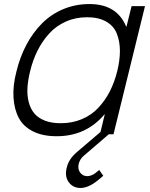

<svg xmlns="http://www.w3.org/2000/svg" viewBox="-20 -660 736 944"><path d="M556.2 -309.1Q569.8 -364.3 569.6 -410.6Q569.3 -457 554.4 -494.6Q539.6 -532.2 502.4 -553.7Q465.3 -575.2 408.2 -575.2Q351.1 -575.2 303.2 -553.7Q255.4 -532.2 221.4 -494.6Q187.5 -457 164.3 -410.6Q141.1 -364.3 127.9 -309.1Q117.2 -265.6 115 -228.3Q112.8 -190.9 121.1 -158.4Q129.4 -126 148.2 -103Q167 -80.1 200.2 -67.1Q233.4 -54.2 278.8 -54.2Q335 -54.2 382.1 -74Q429.2 -93.8 462.6 -129.2Q496.1 -164.6 519.3 -209.5Q542.5 -254.4 556.2 -309.1ZM495.1 -98.1H494.1Q403.3 9.8 258.8 9.8Q190.4 9.8 143.1 -13.7Q95.7 -37.1 73 -79.1Q50.3 -121.1 46.4 -179.9Q42.5 -238.8 61 -309.1Q78.6 -381.3 110.6 -441.2Q142.6 -501 187.3 -545.7Q231.9 -590.3 291.5 -615.2Q351.1 -640.1 419.9 -640.1Q554.2 -640.1 600.1 -529.8H602.1L627 -629.9H692.9L538.1 0H515.1L394 104Q371.6 122.1 366.2 148.9Q361.8 172.9 375.2 189.9Q388.7 207 411.1 206.1Q432.1 204.6 450.2 189.9Q458 183.6 467.8 175.8L487.8 204.1Q484.4 207 477.3 213.4Q470.2 219.7 462.9 225.1Q418.9 261.7 379.9 264.2Q340.8 265.6 319.3 237.5Q297.9 209.5 307.1 168.9Q315.9 123.5 357.9 87.9L474.1 -11.2Z"/></svg>

Font: Sinkin Sans 300 Light Italic
Style: Regular
Weight: 300
Italic angle: -112°
Designer: Keith Bates
Foundry: K-Type
Version: Sinkin Sans (version 1.0)  by Keith Bates   •   © 2014   www